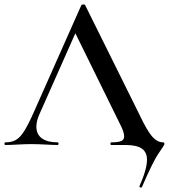

<svg xmlns="http://www.w3.org/2000/svg" viewBox="-27 -654 762 866"><path d="M609 192Q606 192 603.5 190Q601 188 602 186Q636 109 636 67Q636 32 612.5 16Q589 0 539 0H475Q471 0 471 -6Q471 -12 475 -12Q505 -12 519 -17.5Q533 -23 533 -39Q533 -58 516 -91L307 -516L348 -583L150 -137Q137 -107 137 -83Q137 -48 162 -30Q187 -12 232 -12Q237 -12 237 -6Q237 0 232 0Q214 0 180 -2Q142 -4 114 -4Q87 -4 51 -2Q19 0 -2 0Q-7 0 -7 -6Q-7 -12 -2 -12Q26 -12 45 -23Q64 -34 82 -62.5Q100 -91 125 -147L340 -631Q342 -634 349 -634Q356 -634 357 -631L602 -137Q636 -65 659 -38.5Q682 -12 709 -12Q712 -12 713.5 -9.5Q715 -7 715 -5Q715 0 689.5 36Q664 72 613 190Q612 192 609 192Z"/></svg>

Font: Cormorant Infant SemiBold
Style: Regular
Weight: 600
Designer: Christian Thalmann (Catharsis Fonts)
Foundry: Catharsis Fonts
Version: Version 4.000